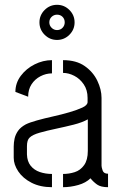

<svg xmlns="http://www.w3.org/2000/svg" viewBox="-20 -779 506 798"><path d="M217 -613Q187 -613 165.5 -634.5Q144 -656 144 -686Q144 -716 165.5 -737.5Q187 -759 217 -759Q247 -759 268.5 -737.5Q290 -716 290 -686Q290 -656 268.5 -634.5Q247 -613 217 -613ZM217 -654Q231 -654 240 -663.5Q249 -673 249 -686Q249 -700 240 -709Q231 -718 217 -718Q204 -718 194.5 -709Q185 -700 185 -686Q185 -673 194.5 -663.5Q204 -654 217 -654ZM196 -1Q147 -1 111 -19.5Q75 -38 56 -66.5Q37 -95 37 -123V-170Q37 -186 40.5 -202.5Q44 -219 54.5 -234.5Q65 -250 87 -262Q103 -270 133.5 -278.5Q164 -287 200 -295Q236 -303 268.5 -312.5Q301 -322 322.5 -332Q344 -342 344 -355V-372Q344 -405 328 -428.5Q312 -452 288.5 -464Q265 -476 242 -476V-529Q297 -529 332 -504.5Q367 -480 384.5 -443.5Q402 -407 402 -372V-90Q402 -84 406.5 -70.5Q411 -57 429 -57V-1Q399 -1 383.5 -12Q368 -23 356 -38Q337 -19 305 -10Q273 -1 242 -1V-56Q267 -56 290.5 -63.5Q314 -71 329.5 -92.5Q345 -114 345 -152V-283Q322 -270 286.5 -261Q251 -252 213 -244Q175 -236 145 -227.5Q115 -219 103 -207Q92 -197 92 -171V-137Q93 -108 107.5 -90Q122 -72 145.5 -64Q169 -56 196 -56ZM97 -377 44 -397Q44 -434 66.5 -464Q89 -494 124 -511.5Q159 -529 196 -529V-474Q171 -474 148 -462Q125 -450 111 -428.5Q97 -407 97 -377Z"/></svg>

Font: Stick No Bills Light
Style: Regular
Weight: 300
Version: Version 2.000